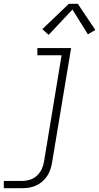

<svg xmlns="http://www.w3.org/2000/svg" viewBox="-49 -772 520 1007"><path d="M-29 215V177H68Q88 177 108.5 170.5Q129 164 145 149Q161 134 170 114.5Q179 95 182 75L274 -482H147V-520H324L224 81Q221 99 215 117Q209 135 198.5 151Q188 167 173 180Q158 193 140.5 201Q123 209 104.5 212Q86 215 68 215ZM206 -589 173 -619 312 -752H359L451 -615L412 -592L331 -722Z"/></svg>

Font: Iosevka Etoile XLtObl
Style: Regular
Weight: 200
Italic angle: -9°
Designer: Belleve Invis
Foundry: Belleve Invis
Version: Version 15.5.2; ttfautohint (v1.8.4)